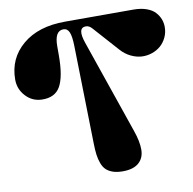

<svg xmlns="http://www.w3.org/2000/svg" viewBox="-85 -845 949 945"><g transform="rotate(-10 390.0 -372.5)"><path d="M380.9 -639.2 542 -170.9Q561.5 -115.7 561.3 -74.2Q561 -32.7 533.7 -8.8Q506.3 15.1 454.1 15.1Q425.3 15.1 405 8.3Q384.8 1.5 371.6 -10.7Q358.4 -22.9 350.6 -43.7Q342.8 -64.5 339.6 -88.4Q336.4 -112.3 335.9 -146L325.2 -634.8Q324.2 -682.1 315.2 -703.1Q306.2 -724.1 286.1 -724.1Q242.2 -724.1 242.2 -647V-603Q242.2 -496.1 215.3 -448Q188.5 -399.9 122.1 -401.9Q74.7 -403.3 42.2 -438.5Q9.8 -473.6 9.8 -521Q9.8 -627 88.4 -693.4Q167 -759.8 300.8 -759.8H643.1Q680.2 -759.8 708 -749.8Q735.8 -739.7 750.7 -723.1Q765.6 -706.5 772.7 -688Q779.8 -669.4 779.8 -648.9Q779.8 -621.1 768.3 -596.9Q756.8 -572.8 738 -556.6Q719.2 -540.5 694.1 -532.2Q668.9 -523.9 643.1 -525.4Q617.2 -526.9 589.6 -540Q562 -553.2 540 -578.1L428.2 -703.1Q414.1 -719.2 397.9 -719.2Q353 -719.2 380.9 -639.2Z"/></g></svg>

Font: Pilowlava
Style: Regular
Weight: 400
Designer: Anton Moglia, Jérémy Landes, Maksym Kobuzan (Cyrillic), Velvetyne Type Foundry
Foundry: Anton Moglia, Jérémy Landes, Velvetyne Type Foundry
Version: Version 1.001;hotconv 1.0.109;makeotfexe 2.5.65596